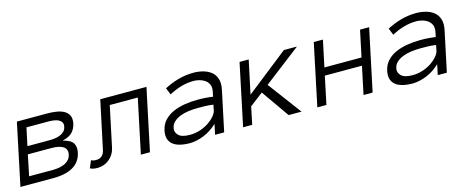

<svg xmlns="http://www.w3.org/2000/svg" viewBox="-54 -909 3359 1364"><g transform="rotate(-15 1625.5 -227.5)"><path d="M433.1 -129.9Q418.9 -64 364 -32Q309.1 0 217.8 0H-23.9L71.8 -455.1H298.8Q332 -455.1 363.5 -450Q395 -444.8 418 -431.9Q440.9 -418.9 451.9 -396Q462.9 -373 455.1 -335.9Q446.8 -300.8 424.8 -276.9Q402.8 -252.9 351.1 -240.2Q409.2 -226.1 425.5 -198.5Q441.9 -170.9 433.1 -129.9ZM387.2 -332Q392.1 -353 383.5 -366Q375 -378.9 360.1 -386Q345.2 -393.1 325.7 -395.5Q306.2 -397.9 287.1 -397.9H127L99.1 -267.1H258.8Q278.8 -267.1 299.8 -269.5Q320.8 -272 339.4 -279.5Q357.9 -287.1 370.4 -299.6Q382.8 -312 387.2 -332ZM367.2 -132.8Q375 -172.9 346.4 -191.4Q317.9 -210 261.2 -210H86.9L55.2 -57.1H229Q286.1 -57.1 322.5 -76.2Q358.9 -95.2 367.2 -132.8Z M1024.9 -455.1 928.7 0H861.8L945.8 -397.9H739.7L676.8 -101.1Q670.9 -74.2 657.5 -53.2Q644 -32.2 626 -18.1Q607.9 -3.9 586.4 3.7Q564.9 11.2 543 11.2Q502 11.2 486.8 -1L509.8 -54.2Q516.1 -49.8 523.9 -47.9Q531.7 -45.9 545.9 -45.9Q597.7 -45.9 609.9 -101.1L685.1 -455.1Z M1068.8 -123Q1077.6 -166 1105.2 -195.1Q1132.8 -224.1 1171.4 -241Q1210 -257.8 1256.8 -265.4Q1303.7 -272.9 1350.6 -272.9Q1368.7 -272.9 1382.8 -272.5Q1397 -272 1409.9 -271Q1422.9 -270 1435.3 -268.6Q1447.8 -267.1 1463.9 -265.1L1470.7 -297.9Q1478 -331.1 1468 -352.5Q1458 -374 1439.5 -386.5Q1420.9 -398.9 1398.9 -404.1Q1377 -409.2 1360.8 -409.2Q1309.6 -409.2 1264.2 -395.5Q1218.8 -381.8 1176.8 -358.9L1156.7 -409.2Q1203.6 -434.1 1258.3 -450Q1313 -465.8 1374 -465.8Q1410.6 -465.8 1444.8 -456.3Q1479 -446.8 1502.9 -427Q1526.9 -407.2 1536.9 -375Q1546.9 -342.8 1537.6 -297.9L1474.6 0H1407.7L1423.8 -76.2Q1400.9 -54.2 1375.2 -37.6Q1349.6 -21 1323.2 -10.5Q1296.9 0 1270.8 5.6Q1244.6 11.2 1222.7 11.2Q1132.8 11.2 1093.8 -23.4Q1054.7 -58.1 1068.8 -123ZM1234.9 -45.9Q1276.9 -45.9 1313.2 -58.3Q1349.6 -70.8 1376.7 -89.4Q1403.8 -107.9 1421.4 -128.9Q1439 -149.9 1442.9 -167L1451.7 -210Q1419.9 -214.8 1389.9 -215.3Q1359.9 -215.8 1337.9 -215.8Q1301.8 -215.8 1267.3 -210.9Q1232.9 -206.1 1205.8 -195.1Q1178.7 -184.1 1159.7 -166.5Q1140.6 -148.9 1135.7 -123Q1128.9 -94.2 1151.9 -70.1Q1174.8 -45.9 1234.9 -45.9Z M2043.5 0H1948.7L1805.7 -204.1L1707.5 -128.9L1680.7 0H1613.8L1709.5 -455.1H1776.9L1724.6 -210L2035.6 -455.1H2131.8L1859.9 -246.1Z M2566.4 0H2499.5L2542.5 -204.1H2269.5L2226.6 0H2159.7L2255.4 -455.1H2322.8L2281.7 -261.2H2554.7L2595.7 -455.1H2662.6Z M2706.5 -123Q2715.3 -166 2742.9 -195.1Q2770.5 -224.1 2809.1 -241Q2847.7 -257.8 2894.5 -265.4Q2941.4 -272.9 2988.3 -272.9Q3006.3 -272.9 3020.5 -272.5Q3034.7 -272 3047.6 -271Q3060.5 -270 3073 -268.6Q3085.4 -267.1 3101.6 -265.1L3108.4 -297.9Q3115.7 -331.1 3105.7 -352.5Q3095.7 -374 3077.1 -386.5Q3058.6 -398.9 3036.6 -404.1Q3014.6 -409.2 2998.5 -409.2Q2947.3 -409.2 2901.9 -395.5Q2856.4 -381.8 2814.5 -358.9L2794.4 -409.2Q2841.3 -434.1 2896 -450Q2950.7 -465.8 3011.7 -465.8Q3048.3 -465.8 3082.5 -456.3Q3116.7 -446.8 3140.6 -427Q3164.6 -407.2 3174.6 -375Q3184.6 -342.8 3175.3 -297.9L3112.3 0H3045.4L3061.5 -76.2Q3038.6 -54.2 3012.9 -37.6Q2987.3 -21 2960.9 -10.5Q2934.6 0 2908.4 5.6Q2882.3 11.2 2860.4 11.2Q2770.5 11.2 2731.4 -23.4Q2692.4 -58.1 2706.5 -123ZM2872.6 -45.9Q2914.6 -45.9 2950.9 -58.3Q2987.3 -70.8 3014.4 -89.4Q3041.5 -107.9 3059.1 -128.9Q3076.7 -149.9 3080.6 -167L3089.4 -210Q3057.6 -214.8 3027.6 -215.3Q2997.6 -215.8 2975.6 -215.8Q2939.5 -215.8 2905 -210.9Q2870.6 -206.1 2843.5 -195.1Q2816.4 -184.1 2797.4 -166.5Q2778.3 -148.9 2773.4 -123Q2766.6 -94.2 2789.6 -70.1Q2812.5 -45.9 2872.6 -45.9Z"/></g></svg>

Font: Anonymous Pro
Style: Italic
Weight: 400
Italic angle: -12°
Monospace: yes
Designer: Mark Simonson
Version: Version 1.003